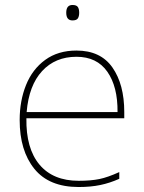

<svg xmlns="http://www.w3.org/2000/svg" viewBox="-20 -741 580 771"><path d="M479 -291V-266H86Q84 -145 138.5 -80Q193 -15 296 -15Q345 -15 379 -22Q413 -29 459 -50V-23Q421 -6 382.5 2Q344 10 296 10Q177 10 118 -63Q59 -136 59 -259Q59 -336 84.5 -399.5Q110 -463 161.5 -500.5Q213 -538 287 -538Q384 -538 431.5 -470Q479 -402 479 -291ZM87 -291H452Q453 -393 411 -453Q369 -513 287 -513Q202 -513 149 -455.5Q96 -398 87 -291ZM298 -690Q298 -675 292.5 -667Q287 -659 271 -659Q246 -659 246 -690Q246 -721 271 -721Q287 -721 292.5 -713Q298 -705 298 -690Z"/></svg>

Font: Noto Sans UI Thin
Style: Regular
Weight: 250
Designer: Monotype Design Team
Foundry: Monotype Imaging Inc.
Version: Version 1.001